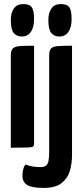

<svg xmlns="http://www.w3.org/2000/svg" viewBox="-20 -724 407 941"><path d="M33 0V-451Q33 -476 42.5 -486Q52 -496 76.5 -498Q101 -500 147 -500V-20Q147 -10 142.5 -6Q138 -2 114 -1Q90 0 33 0ZM87 -545Q62 -545 47.5 -562Q33 -579 33 -626Q33 -661 48 -682.5Q63 -704 94 -704Q125 -704 136 -688Q147 -672 147 -631Q147 -591 131.5 -568Q116 -545 87 -545ZM194 197Q136 197 113 182.5Q90 168 90 137Q90 122 93.5 107Q97 92 105 82Q122 89 140 92Q158 95 177 95Q195 95 204.5 88.5Q214 82 217.5 66Q221 50 221 21V-451Q221 -476 230 -486Q239 -496 263.5 -498Q288 -500 333 -500V36Q333 78 322 114.5Q311 151 281 174Q251 197 194 197ZM271 -545Q246 -545 231.5 -562Q217 -579 217 -626Q217 -661 232 -682.5Q247 -704 278 -704Q309 -704 320 -688Q331 -672 331 -631Q331 -591 315.5 -568Q300 -545 271 -545Z"/></svg>

Font: Yanone Kaffeesatz
Style: Bold
Weight: 700
Designer: Yanone (Cyrillic: Daniel Pouzeot, Huerta Tipografica, and Cyreal)
Foundry: Yanone
Version: Version 2.003